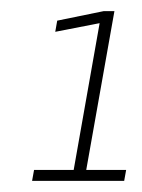

<svg xmlns="http://www.w3.org/2000/svg" viewBox="-20 -699 254 344"><path d="M37.5 -375 41 -394.5H112L158.5 -657.5L79 -642L82.5 -662L165.5 -679H185L134.5 -394.5H206L202.5 -375Z"/></svg>

Font: Anybody ExtraLight
Style: Italic
Weight: 200
Italic angle: -10°
Designer: Tyler Finck
Foundry: Etcetera Type Company
Version: Version 1.010; ttfautohint (v1.8.3) -l 8 -r 50 -G 200 -x 14 